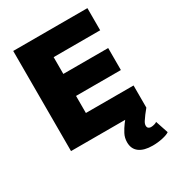

<svg xmlns="http://www.w3.org/2000/svg" viewBox="-218 -833 1070 1179"><g transform="rotate(-30 317.0 -244.0)"><path d="M62 0V-710H588V-553H258V-434H576V-278H258V-157H596V0ZM514 222Q453 222 420 197.5Q387 173 387 126Q387 94 401 67.5Q415 41 432 18L468 -28L596 0L569 34Q557 50 547 65.5Q537 81 537 94Q537 107 544.5 112.5Q552 118 561 118Q573 118 585.5 114.5Q598 111 604 106L634 196Q619 207 584.5 214.5Q550 222 514 222Z"/></g></svg>

Font: Geist Black
Style: Regular
Weight: 400
Designer: Basement.studio, Andrés Briganti, Mateo Zaragoza
Foundry: Basement.studio, Vercel, Andrés Briganti, Guido Ferreyra, Mateo Zaragoza
Version: Version 1.401